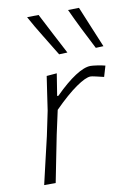

<svg xmlns="http://www.w3.org/2000/svg" viewBox="-87 -832 603 887"><g transform="rotate(-10 214.0 -389.0)"><path d="M47 0Q60 -56 72 -107.5Q84 -159 98.5 -220.5L122.5 -335.5Q128 -373.5 134 -414Q140 -454.5 146 -494.5L194 -498.5L177.5 -395H183.5Q237.5 -449 280.8 -477Q324 -505 353.5 -505Q361.5 -505 382.2 -502.2Q403 -499.5 421.5 -494.5L406.5 -444Q387.5 -448.5 369.2 -452.8Q351 -457 345 -457Q322 -457 276 -425Q230 -393 169 -331.5L144.5 -219.5Q132.5 -158.5 122.2 -107.2Q112 -56 101 0ZM220 -583Q191 -631.5 160.5 -680.5Q130 -729.5 104 -777.5L158 -778.5Q183 -730 208.2 -681.5Q233.5 -633 259 -584.5ZM392 -583Q367 -631.5 342.2 -681Q317.5 -730.5 296 -777.5L347.5 -778.5Q367.5 -730 387.5 -681.8Q407.5 -633.5 428 -584.5Z"/></g></svg>

Font: Commissioner Loud ExtraLight
Style: Italic
Weight: 200
Italic angle: -12°
Designer: Kostas Bartsokas
Foundry: Kostas Bartsokas
Version: Version 1.000; ttfautohint (v1.8.3)